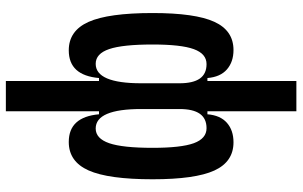

<svg xmlns="http://www.w3.org/2000/svg" viewBox="-200 -572 987 626"><g transform="rotate(-90 293.0 -258.5)"><path d="M443.4 9.8Q404.8 9.8 380.1 -11.7Q355.5 -33.2 352.1 -75.2H307.1L335 -222.7V-166Q335 -122.1 350.3 -100.1Q365.7 -78.1 397.5 -78.1Q431.2 -78.1 446.3 -119.6Q461.4 -161.1 461.4 -253.9Q461.4 -351.6 446.5 -395.5Q431.6 -439.5 398.4 -439.5Q335 -439.5 335 -291L312 -428.7H352.1Q356.4 -478 378.9 -502.7Q401.4 -527.3 442.4 -527.3Q506.3 -527.3 535.2 -462.6Q564 -397.9 564 -253.9Q564 -115.2 535.4 -52.7Q506.8 9.8 443.4 9.8ZM142.6 9.8Q79.1 9.8 50.5 -52.7Q22 -115.2 22 -253.9Q22 -397.9 50.8 -462.6Q79.6 -527.3 143.6 -527.3Q184.6 -527.3 207 -502.7Q229.5 -478 233.9 -428.7H273.9L251 -291Q251 -439.5 187.5 -439.5Q154.8 -439.5 139.6 -395.5Q124.5 -351.6 124.5 -253.9Q124.5 -161.1 139.6 -119.6Q154.8 -78.1 188.5 -78.1Q220.2 -78.1 235.6 -100.1Q251 -122.1 251 -166V-222.7L278.8 -75.2H233.9Q230.5 -33.2 206.1 -11.7Q181.6 9.8 142.6 9.8ZM243.7 214.8V-96.2L251 -124V-394L243.7 -410.2V-732.4H342.3V-410.2L335 -394V-124L342.3 -96.2V214.8Z"/></g></svg>

Font: Cascadia Mono
Style: Regular
Weight: 400
Monospace: yes
Designer: Aaron Bell
Foundry: Saja Typeworks
Version: Version 2102.003